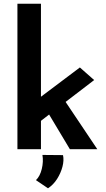

<svg xmlns="http://www.w3.org/2000/svg" viewBox="-20 -805 573 1036"><path d="M74 0V-785H201V-283L411 -441L488 -373L334 -255L505 0H357L245 -187L201 -153V0ZM239 211 174 167Q196 146 205.5 106.5Q215 67 209 31L320 32Q326 60 317 94.5Q308 129 288 160.5Q268 192 239 211Z"/></svg>

Font: Reem Kufi SemiBold
Style: Regular
Weight: 600
Designer: Khaled Hosny
Version: Version 1.001